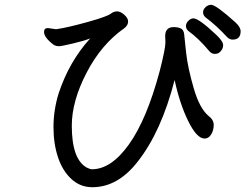

<svg xmlns="http://www.w3.org/2000/svg" viewBox="-20 -761 1040 794"><path d="M868.2 -538.1Q855 -538.1 845.2 -549.8Q801.8 -602.1 757.8 -633.8Q749 -642.1 749 -653.8Q749 -665 759 -675Q769 -685.1 779.8 -685.1Q801.8 -685.1 872.1 -619.1Q902.8 -590.8 902.8 -574.2Q902.8 -556.2 886.2 -543Q878.9 -538.1 868.2 -538.1ZM361.8 13.2Q312 13.2 275.4 -20.5Q238.8 -54.2 220 -110.1Q201.2 -166 201.2 -235.8Q201.2 -305.2 222.2 -374Q266.1 -506.8 353 -602.1Q327.1 -591.8 280 -580.8Q232.9 -569.8 224.1 -569.8Q213.9 -569.8 204.1 -574.2Q162.1 -605 162.1 -628.9Q162.1 -645 178.2 -645L211.9 -640.1Q255.9 -646 342 -669.9Q428.2 -693.8 441.9 -707Q452.1 -713.9 465.1 -713.9Q478 -713.9 493.9 -700Q509.8 -686 509.8 -671.9Q509.8 -657.2 495.1 -645Q399.9 -579.1 338.4 -460.9Q276.9 -342.8 276.9 -241.2Q276.9 -102.1 338.9 -67.9Q353 -61 359.9 -61Q439.9 -61 513.4 -164.1Q586.9 -267.1 640.1 -465.8Q664.1 -559.1 664.1 -585.9L663.1 -611.8Q663.1 -648.9 698.2 -648.9Q717.8 -648.9 729 -642.6Q740.2 -636.2 741.7 -618.7Q743.2 -601.1 750 -540.5Q756.8 -480 781 -396.5Q805.2 -313 841.8 -282.2Q863.8 -266.1 863.8 -244.1Q863.8 -222.2 853.3 -205.1Q842.8 -188 826.2 -188Q793.9 -188 758.5 -260Q723.1 -332 702.1 -430.2Q647 -215.8 548.8 -91.8Q466.8 13.2 361.8 13.2ZM941.9 -597.2Q930.2 -597.2 919.9 -606.9Q876 -654.8 829.1 -689.9Q819.8 -698.2 819.8 -710.2Q819.8 -722.2 830.3 -731.7Q840.8 -741.2 853 -741.2Q873 -741.2 953.1 -668.9Q975.1 -648.9 975.1 -631.8Q975.1 -597.2 941.9 -597.2Z"/></svg>

Font: LXGW WenKai Mono GB Screen
Style: Regular
Weight: 400
Monospace: yes
Designer: LXGW / Fontworks Inc.
Foundry: LXGW / Fontworks Inc.
Version: Version 1.510;January 18,2025